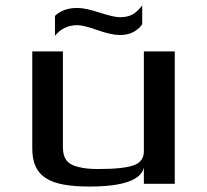

<svg xmlns="http://www.w3.org/2000/svg" viewBox="-20 -672 756 702"><path d="M308 10C428 10 495 -13 506 -59V0H619V-484H506V-119C506 -94 494 -77 470 -68C446 -59 403 -54 340 -54C312 -54 288 -56 269 -61C226 -70 210 -93 210 -134V-484H98V-129C98 -23 164 10 308 10ZM419 -609C403 -609 378 -615 344 -626C310 -637 283 -643 263 -643C228 -643 201 -633 181 -614V-541C202 -567 229 -580 263 -580C278 -580 303 -574 336 -562C370 -550 397 -544 419 -544C454 -544 481 -557 500 -583V-652C480 -628 463 -609 419 -609Z"/></svg>

Font: Gamestation Extended
Style: Regular
Weight: 400
Width: 7
Designer: Jonas Hecksher
Foundry: Jonas Hecksher, Playtypeª, e-types AS
Version: Version 1.003